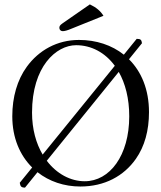

<svg xmlns="http://www.w3.org/2000/svg" viewBox="-20 -840 735 875"><path d="M389.5 -820 265.5 -734C252.5 -725 250.5 -720 250.5 -713C250.5 -705 256.5 -698 265.5 -698C274.5 -698 286.5 -701 307.5 -710L451.5 -768C438.8 -789.3 418.1 -806.7 389.5 -820ZM94 15 150.9 -55.3C204.3 -13.1 272.4 10 346 10C456.8 10 544.3 -37.7 599.2 -116C639 -172.7 659 -245 659 -329C659 -431.8 624.5 -513.6 567.8 -569.9L627 -643C624.7 -657.9 622 -663 603 -663L544.4 -590.8C489.4 -634.5 418.4 -658 340 -658C240.7 -658 157.1 -611.2 102.3 -536C58.4 -475.7 36 -397.2 36 -310C36 -211.9 70.7 -132.1 126.6 -76.7L70 -7C73 8 75 15 94 15ZM327 -634C395.9 -634 458.8 -600.7 503.2 -540.2L174.4 -135.5C144.5 -186.1 126 -251 126 -327C126 -537 236 -634 327 -634ZM521.2 -512.4C551.1 -459.7 569 -391.4 569 -310C569 -131 480 -14 366 -14C301.7 -14 238.6 -47.5 193.2 -107.4Z"/></svg>

Font: Libertinus Serif Display
Style: Regular
Weight: 400
Designer: Philipp H. Poll
Foundry: Khaled Hosny
Version: Version 6.1